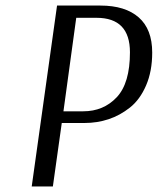

<svg xmlns="http://www.w3.org/2000/svg" viewBox="-20 -670 567 690"><path d="M94 0 185 -650H341Q430 -650 478.5 -607.5Q527 -565 527 -481Q527 -414 505 -363Q483 -312 447 -283.5Q411 -255 370 -241.5Q329 -228 284 -228H202L170 0ZM327 -606H254L208 -270H279Q352 -270 399.5 -320.5Q447 -371 447 -482Q447 -606 327 -606Z"/></svg>

Font: ArsenalItalic
Style: Italic
Weight: 400
Italic angle: -9°
Designer: Andrij Shevchenko
Foundry: Stairsfor.com
Version: Version 1.000